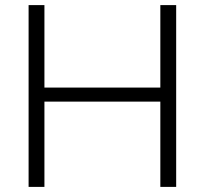

<svg xmlns="http://www.w3.org/2000/svg" viewBox="-20 -732 802 752"><path d="M608 -712H670V0H608V-334H154V0H92V-712H154V-389H608Z"/></svg>

Font: Muli Light
Style: Regular
Weight: 300
Designer: Vernon Adams
Foundry: Vernon Adams
Version: Version 2.100